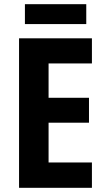

<svg xmlns="http://www.w3.org/2000/svg" viewBox="-20 -897 504 917"><path d="M392 -877H99V-782H392ZM419 0V-121H212V-311H405V-430H212V-594H419V-714H71V0Z"/></svg>

Font: Noto Sans Lao UI Cond
Style: Bold
Weight: 700
Width: 3
Designer: Monotype Design Team
Foundry: Monotype Imaging Inc.
Version: Version 2.000